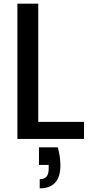

<svg xmlns="http://www.w3.org/2000/svg" viewBox="-20 -759 484 1049"><path d="M296 46H193V142H246V163C246 201 231 220 197 220V270C272 270 310 228 310 145C310 116 306 83 296 46ZM75 0H439V-93H189V-739H75Z"/></svg>

Font: Malmofest Medium
Style: Regular
Weight: 500
Designer: Jonny Pinhorn (Poppins), Kolossal
Version: Version 1.004;Glyphs 3.1.2 (3151)